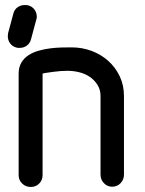

<svg xmlns="http://www.w3.org/2000/svg" viewBox="-20 -744 576 762"><path d="M149 -49Q149 -29 135.5 -15.5Q122 -2 102 -2Q82 -2 68 -15.5Q54 -29 54 -49V-452Q54 -477 64.5 -495Q75 -513 92.5 -524.5Q110 -536 132.5 -542.5Q155 -549 178.5 -552Q202 -555 224.5 -555.5Q247 -556 264 -556Q306 -556 343.5 -542Q381 -528 409.5 -502.5Q438 -477 455 -441.5Q472 -406 472 -363V-51Q472 -31 458.5 -17Q445 -3 425 -3Q406 -3 392.5 -17Q379 -31 379 -51V-363Q379 -388 367 -407Q355 -426 337 -438.5Q319 -451 295.5 -457Q272 -463 248 -463Q235 -463 220.5 -462Q206 -461 192.5 -459Q179 -457 167.5 -455.5Q156 -454 149 -452ZM33 -690Q37 -706 49.5 -715Q62 -724 78 -724H84Q87 -724 91 -723Q107 -719 116.5 -706.5Q126 -694 126 -677Q126 -674 125.5 -671.5Q125 -669 124 -666L103 -588Q99 -572 86.5 -563Q74 -554 59 -554H52Q49 -554 46 -555Q30 -559 20.5 -571.5Q11 -584 11 -600Q11 -604 11.5 -606.5Q12 -609 12 -612Z"/></svg>

Font: VDS
Style: Regular
Weight: 400
Designer: artmaker
Foundry: artmaker
Version: Version 1.000 2009 initial release